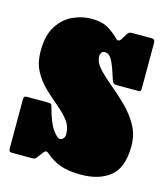

<svg xmlns="http://www.w3.org/2000/svg" viewBox="-90 -613 615 706"><g transform="rotate(15 217.5 -260.0)"><path d="M305.5 -346Q289 -399.5 278 -417.8Q267 -436 253 -436Q235 -436 235 -416Q235 -393.5 255.2 -371.2Q275.5 -349 305.2 -324.5Q335 -300 364.8 -271Q394.5 -242 414.8 -206.8Q435 -171.5 435 -127Q435 -45.5 393.5 -11.8Q352 22 283 22Q232 22 201.5 10.2Q171 -1.5 145 -24.5Q136.5 -32 128 -21L113 -1.5Q108.5 5 105.5 7.5Q102.5 10 91 10H18Q9.5 10 7.2 6.5Q5 3 5 -6V-186.5Q5 -195 6.8 -199Q8.5 -203 17 -203H92.5Q105.5 -203 108.5 -201Q111.5 -199 114 -189Q128.5 -133.5 146 -109.2Q163.5 -85 173 -85Q180.5 -85 186.2 -90.5Q192 -96 192 -108Q192 -137 174.8 -159.2Q157.5 -181.5 132.2 -202.2Q107 -223 81.8 -247Q56.5 -271 39.2 -302.8Q22 -334.5 22 -380Q22 -439.5 45 -475Q68 -510.5 102.5 -526.2Q137 -542 172 -542Q213.5 -542 237.8 -527Q262 -512 278 -495Q289 -483.5 298.5 -499L310.5 -518.5Q314.5 -525.5 318.5 -527.8Q322.5 -530 333.5 -530H404.5Q417 -530 417 -516.5V-345.5Q417 -337.5 415.5 -333.8Q414 -330 405.5 -330H327Q315 -330 311.5 -334Q308 -338 305.5 -346Z"/></g></svg>

Font: Besley* Condensed Fatface
Style: Regular
Weight: 900
Width: 3
Designer: Owen Earl
Foundry: indestructible type*
Version: Version 3.000; ttfautohint (v1.8.3)